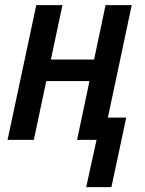

<svg xmlns="http://www.w3.org/2000/svg" viewBox="-20 -561 581 770"><path d="M325.7 189.5 367.2 0H289.1L338.9 -235.8H165.5L115.7 0H10.3L125.5 -540.5H230.5L184.1 -322.3H357.4L403.3 -540.5H508.3L412.6 -89.4H486.3L426.8 189.5Z"/></svg>

Font: Open Sans SemiCondensed SemiBold
Style: Italic
Weight: 600
Width: 4
Italic angle: -12°
Designer: Monotype Design Team
Foundry: Monotype Imaging Inc.
Version: Version 3.000